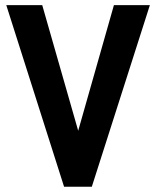

<svg xmlns="http://www.w3.org/2000/svg" viewBox="-20 -710 594 730"><path d="M3.9 -690.4H140.6L277.3 -212.9L413.1 -690.4H549.8L329.1 0H223.6Z"/></svg>

Font: DINish
Style: Bold
Weight: 700
Designer: Bert Driehuis
Foundry: Playbeing
Version: Version 3.008; git-95204e4c-release